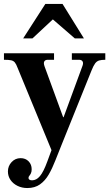

<svg xmlns="http://www.w3.org/2000/svg" viewBox="-25 -739 561 970"><path d="M113 211Q86 211 63.5 200Q41 189 28 170Q15 151 15 127Q15 100 33.5 80Q52 60 79 60Q104 60 119.5 76Q135 92 135 116Q135 129 131 137Q127 145 123 149.5Q119 154 119 160Q119 166 124 169Q129 172 137 172Q159 172 177 150.5Q195 129 214 77L392 -407Q397 -421 392 -429Q387 -437 374 -437H338V-470H507V-437Q488 -437 476 -433.5Q464 -430 455.5 -418.5Q447 -407 437 -382L288 -12Q270 32 254.5 72Q239 112 221 143Q203 174 177 192.5Q151 211 113 211ZM244 41 64 -396Q57 -415 50 -423.5Q43 -432 31 -434.5Q19 -437 -5 -437V-470H248V-437H216Q204 -437 199 -429Q194 -421 200 -404L294 -147H319ZM92 -545 204 -719H291L399 -545H353L242 -641L139 -545Z"/></svg>

Font: Frank Ruhl Libre SemiBold
Style: Regular
Weight: 600
Designer: Yanek Iontef
Foundry: Fontef
Version: Version 6.003;gftools[0.9.30]